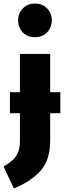

<svg xmlns="http://www.w3.org/2000/svg" viewBox="-51 -836 361 1079"><path d="M288 -200H231V-46Q231 63 177 123.5Q123 184 27 223L-31 100Q1 81 20 64Q39 47 50 21Q61 -5 61 -44V-200H5V-318H61V-533H231V-318H288ZM240 -722Q240 -681 213.5 -654Q187 -627 145 -627Q103 -627 77 -654Q51 -681 51 -722Q51 -762 77.5 -789Q104 -816 145 -816Q187 -816 213.5 -789Q240 -762 240 -722Z"/></svg>

Font: Fira Sans Extra Condensed ExtraBold
Style: Regular
Weight: 800
Width: 1
Designer: Carrois Corporate & Edenspiekermann AG
Foundry: Carrois Corporate GbR & Edenspiekermann AG
Version: Version 4.203